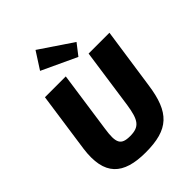

<svg xmlns="http://www.w3.org/2000/svg" viewBox="-266 -1078 1225 1225"><g transform="rotate(-45 346.0 -466.0)"><path d="M281 -946 207 -831 443 -721 502 -797ZM692 -690H504L446 -284C428 -166 404 -130 319 -130C237 -130 222 -163 239 -277L298 -690H110L52 -284C23 -68 115 14 316 14C523 14 602 -61 632 -277Z"/></g></svg>

Font: Exo 2 Extra Bold
Style: Italic
Weight: 800
Italic angle: -8°
Designer: Natanael Gama
Version: Version 1.001;PS 001.001;hotconv 1.0.88;makeotf.lib2.5.64775